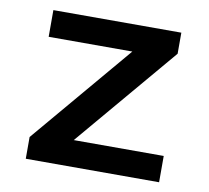

<svg xmlns="http://www.w3.org/2000/svg" viewBox="-64 -599 729 671"><g transform="rotate(10 300.0 -264.0)"><path d="M222.2 -93.3H541.5V0H68.4V-77.1L370.1 -433.6H73.2V-528.3H527.3V-453.6Z"/></g></svg>

Font: Roboto Mono
Style: Regular
Weight: 500
Designer: Google
Version: Version 2.000986; 2015; ttfautohint (v1.3)